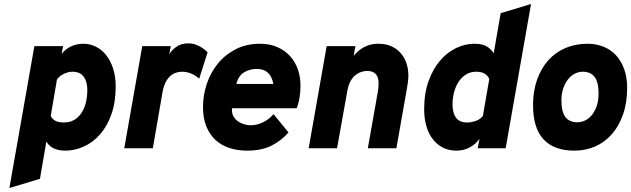

<svg xmlns="http://www.w3.org/2000/svg" viewBox="-20 -742 3159 961"><path d="M307 12Q275 12 251 1.5Q227 -9 212 -33L180 153L27 199L152 -511H296L288 -472Q330 -523 398 -523Q430 -523 459.5 -508.5Q489 -494 511 -466.5Q533 -439 546 -399.5Q559 -360 559 -309Q559 -230 537.5 -169.5Q516 -109 480.5 -69Q445 -29 399.5 -8.5Q354 12 307 12ZM300 -129Q354 -129 385.5 -173.5Q417 -218 417 -293Q417 -333 399 -358Q381 -383 342 -383Q322 -383 299 -372Q276 -361 265 -344L234 -162Q237 -152 252 -140.5Q267 -129 300 -129Z M692 -511H835L827 -469Q836 -488 861 -506.5Q886 -525 923 -525Q951 -525 976.5 -511.5Q1002 -498 1019 -480L977 -348Q960 -364 937.5 -373.5Q915 -383 892 -383Q877 -383 862 -378.5Q847 -374 834 -363Q821 -352 810.5 -333Q800 -314 794 -284L745 0H602Z M1217 12Q1168 12 1127.5 -1.5Q1087 -15 1058 -42Q1029 -69 1012.5 -110Q996 -151 996 -207Q996 -264 1014.5 -320.5Q1033 -377 1069 -422Q1105 -467 1158.5 -495Q1212 -523 1281 -523Q1331 -523 1369 -506Q1407 -489 1432.5 -460.5Q1458 -432 1471 -394Q1484 -356 1484 -314Q1484 -287 1480 -258Q1476 -229 1465 -200H1141V-191Q1141 -172 1149.5 -158Q1158 -144 1171.5 -134.5Q1185 -125 1202 -120Q1219 -115 1235 -115Q1267 -115 1298.5 -131Q1330 -147 1349 -171L1424 -79Q1386 -36 1337 -12Q1288 12 1217 12ZM1348 -322Q1347 -327 1346 -331Q1345 -335 1344 -339Q1326 -397 1265 -397Q1231 -397 1202.5 -380.5Q1174 -364 1163 -322Z M1615 -511H1759L1750 -462Q1770 -488 1801 -505.5Q1832 -523 1873 -523Q1912 -523 1940 -510Q1968 -497 1987 -474.5Q2006 -452 2015 -423.5Q2024 -395 2024 -363Q2024 -349 2021.5 -329.5Q2019 -310 2016 -295L1964 0H1821L1870 -276Q1872 -285 1873.5 -299Q1875 -313 1875 -325Q1875 -387 1817 -387Q1804 -387 1788.5 -382Q1773 -377 1759 -366Q1745 -355 1734.5 -336Q1724 -317 1719 -290L1667 0H1525Z M2265 12Q2227 12 2197 -3Q2167 -18 2146 -45.5Q2125 -73 2114 -111Q2103 -149 2103 -195Q2103 -275 2125 -336Q2147 -397 2182.5 -438.5Q2218 -480 2263 -501.5Q2308 -523 2355 -523Q2397 -523 2419 -508Q2441 -493 2451 -475L2486 -676L2638 -722L2511 0H2371L2380 -47Q2360 -19 2330 -3.5Q2300 12 2265 12ZM2317 -129Q2338 -129 2360.5 -136.5Q2383 -144 2397 -162L2429 -347Q2422 -363 2406 -373Q2390 -383 2364 -383Q2335 -383 2313 -369.5Q2291 -356 2276 -333.5Q2261 -311 2253 -281Q2245 -251 2245 -219Q2245 -177 2262.5 -153Q2280 -129 2317 -129Z M2855 12Q2753 12 2700.5 -44.5Q2648 -101 2648 -216Q2648 -287 2668.5 -344Q2689 -401 2725 -441Q2761 -481 2811 -502Q2861 -523 2920 -523Q2965 -523 3001.5 -508Q3038 -493 3064 -464.5Q3090 -436 3104.5 -395Q3119 -354 3119 -303Q3119 -228 3098.5 -169.5Q3078 -111 3042.5 -70.5Q3007 -30 2959 -9Q2911 12 2855 12ZM2869 -130Q2890 -130 2909.5 -139.5Q2929 -149 2943.5 -167.5Q2958 -186 2967 -213Q2976 -240 2976 -275Q2976 -331 2956 -357Q2936 -383 2897 -383Q2876 -383 2856.5 -373Q2837 -363 2822.5 -344Q2808 -325 2799 -299Q2790 -273 2790 -240Q2790 -182 2810 -156Q2830 -130 2869 -130Z"/></svg>

Font: Overpass Heavy
Style: Italic
Weight: 900
Italic angle: -10°
Designer: Delve Withrington, Dave Bailey
Foundry: Delve Fonts
Version: Version 3.000;DELV;Overpass